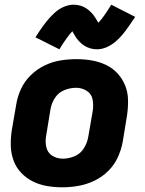

<svg xmlns="http://www.w3.org/2000/svg" viewBox="-20 -790 616 818"><path d="M245 8Q279 8 313.5 2Q348 -4 381 -19.5Q414 -35 440.5 -61Q467 -87 482 -120Q497 -153 503 -187L521 -297Q526 -330 525.5 -363Q525 -396 513.5 -425Q502 -454 481 -477Q460 -500 431.5 -513.5Q403 -527 371 -532.5Q339 -538 306 -538Q272 -538 237.5 -532.5Q203 -527 170 -511Q137 -495 110.5 -469Q84 -443 69 -410Q54 -377 49 -344L30 -234Q25 -200 26 -167.5Q27 -135 38 -105.5Q49 -76 70.5 -53.5Q92 -31 120 -17Q148 -3 180 2.5Q212 8 245 8ZM248 -114Q222 -114 202 -127Q182 -140 177 -164.5Q172 -189 177 -214L195 -324Q199 -349 213.5 -372Q228 -395 253 -405.5Q278 -416 304 -416Q329 -416 349.5 -403Q370 -390 374.5 -366Q379 -342 375 -317L356 -207Q352 -182 337.5 -158.5Q323 -135 298 -124.5Q273 -114 248 -114ZM233 -580Q250 -608 264 -627Q278 -646 288 -657Q294 -646 300.5 -635.5Q307 -625 317 -614Q327 -603 339 -595.5Q351 -588 364.5 -584Q378 -580 393 -580Q414 -580 434.5 -589Q455 -598 472 -612.5Q489 -627 501 -641.5Q513 -656 526.5 -675Q540 -694 556 -718L454 -770Q437 -742 423 -722.5Q409 -703 399 -693Q392 -704 386 -714.5Q380 -725 369.5 -736Q359 -747 347.5 -754.5Q336 -762 322 -766Q308 -770 294 -770Q273 -770 252 -761Q231 -752 214.5 -737Q198 -722 186 -708Q174 -694 160 -674.5Q146 -655 131 -631Z"/></svg>

Font: Iosevka Sparkle Heavy Oblique
Style: Regular
Weight: 900
Italic angle: -9°
Designer: Belleve Invis
Foundry: Belleve Invis
Version: Version 4.5.0; ttfautohint (v1.8.3)